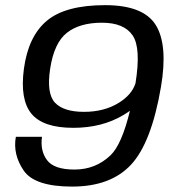

<svg xmlns="http://www.w3.org/2000/svg" viewBox="-20 -700 659 727"><path d="M253 6.5Q111 6.5 69.5 -54.5Q28 -115.5 40 -182H139Q131.5 -129.5 158 -93.8Q184.5 -58 262 -58Q342.5 -58 399 -112.5Q441 -153 472 -280.5Q460 -272 446.5 -264Q366 -216 257.5 -216Q143 -216 99 -269.5Q55 -323 70.5 -439.5Q87 -562.5 157.5 -621.5Q228 -680.5 378 -680.5Q523 -680.5 569.8 -605.2Q616.5 -530 589.5 -371Q553.5 -159.5 476.2 -76.5Q399 6.5 253 6.5ZM493 -384.5Q514.5 -518 482.5 -565.5Q450 -614 366 -614Q282 -614 233.5 -576Q185 -538 170 -440.5Q155.5 -346 188.2 -311.2Q221 -276.5 298 -276.5Q374.5 -276.5 429.5 -310.5Q479 -341 493 -384.5Z"/></svg>

Font: Anybody ExtraExpanded Regular
Style: Italic
Weight: 400
Width: 8
Italic angle: -10°
Designer: Tyler Finck
Foundry: Etcetera Type Company
Version: Version 1.010; ttfautohint (v1.8.3) -l 8 -r 50 -G 200 -x 14 